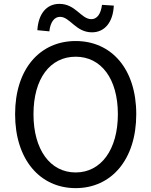

<svg xmlns="http://www.w3.org/2000/svg" viewBox="-20 -959 782 992"><path d="M371 13C555 13 684 -134 684 -369C684 -604 555 -747 371 -747C187 -747 58 -604 58 -369C58 -134 187 13 371 13ZM371 -68C239 -68 153 -186 153 -369C153 -553 239 -666 371 -666C502 -666 589 -553 589 -369C589 -186 502 -68 371 -68ZM455 -792C521 -792 564 -844 568 -930L507 -934C501 -886 481 -860 452 -860C399 -860 371 -939 287 -939C220 -939 178 -887 173 -803L235 -797C240 -845 261 -872 290 -872C342 -872 371 -792 455 -792Z"/></svg>

Font: Noto Sans CJK JP Regular
Style: Regular
Weight: 400
Designer: Ryoko NISHIZUKA (kana & ideographs); Paul D. Hunt (Latin, Greek & Cyrillic); Wenlong ZHANG (bopomofo); Sandoll Communica
Foundry: Adobe Systems Incorporated
Version: Version 1.001;PS 1.001;hotconv 1.0.78;makeotf.lib2.5.61930